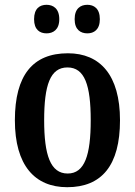

<svg xmlns="http://www.w3.org/2000/svg" viewBox="-20 -770 562 800"><path d="M344 -631C371 -631 396 -646 396 -690C396 -735 371 -750 344 -750C316 -750 291 -735 291 -690C291 -646 316 -631 344 -631ZM174 -631C201 -631 227 -646 227 -690C227 -735 201 -750 174 -750C146 -750 122 -735 122 -690C122 -646 146 -631 174 -631ZM260 10C404 10 480 -81 480 -269C480 -457 397 -548 263 -548C117 -548 42 -457 42 -269C42 -81 125 10 260 10ZM262 -47C190 -47 164 -124 164 -269C164 -415 189 -489 261 -489C333 -489 358 -415 358 -269C358 -124 333 -47 262 -47Z"/></svg>

Font: Noto Serif Ethiopic Condensed SemiBold
Style: Regular
Weight: 600
Width: 3
Designer: Monotype Design Team
Foundry: Monotype Imaging Inc.
Version: Version 2.102